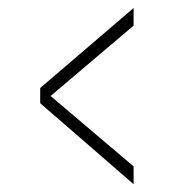

<svg xmlns="http://www.w3.org/2000/svg" viewBox="-20 -508 432 480"><path d="M314 -47.5 80.5 -250V-288L314 -488V-444L106.5 -268L314 -92Z"/></svg>

Font: Imbue 10pt SemiBold
Style: Regular
Weight: 600
Designer: Tyler Finck
Foundry: Etcetera Type Company
Version: Version 1.102; ttfautohint (v1.8.3)